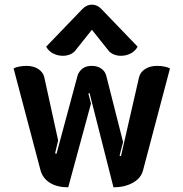

<svg xmlns="http://www.w3.org/2000/svg" viewBox="-20 -790 782 819"><path d="M153 -63 38 -498Q46 -503 62 -506Q78 -509 93 -509Q123 -509 143.5 -495.5Q164 -482 169 -460L228 -191L215 -136L221 -134L311 -468Q317 -486 332 -497.5Q347 -509 371 -509Q396 -509 412 -497.5Q428 -486 433 -468L505 -184L490 -126L496 -124L573 -460Q578 -482 599 -495.5Q620 -509 650 -509Q666 -509 681.5 -506Q697 -503 705 -498L590 -63Q581 -29 546 -10Q511 9 464 9L362 -393L357 -391L368 -348L271 9Q225 9 194 -9.5Q163 -28 153 -63ZM248 -552Q226 -552 206.5 -562Q187 -572 177 -591L330 -750Q348 -770 372 -770Q396 -770 414 -750L567 -591Q557 -572 537.5 -562Q518 -552 496 -552Q479 -552 465 -558Q451 -564 443 -574L372 -663L301 -574Q293 -564 279 -558Q265 -552 248 -552Z"/></svg>

Font: K2D
Style: Bold
Weight: 700
Designer: Katatrad Aksorn Co.,Ltd.
Foundry: Cadson Demak Co.,Ltd.
Version: Version 1.000; ttfautohint (v1.6)